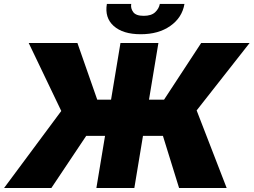

<svg xmlns="http://www.w3.org/2000/svg" viewBox="-36 -943 1272 963"><path d="M-15.6 0 271.3 -386.4 108 -727.3H352.3L451.7 -443.2H521L568.2 -727.3H758.5L711.3 -443.2H786.9L973 -727.3H1215.9L950.3 -389.2L1100.9 0H862.2L781.2 -261.4H681.1L637.8 0H447.4L490.8 -261.4H396.3L221.6 0ZM500 -923.3H622.2Q618.3 -901.3 632.1 -882.5Q645.6 -863.6 684.7 -863.6Q723 -863.6 742.2 -881.7Q761.4 -899.9 765.6 -923.3H889.2Q877.5 -854.4 818.2 -812.9Q759.2 -771.3 669.7 -771.3Q580.6 -771.3 534.1 -812.9Q488.3 -854 500 -923.3Z"/></svg>

Font: Inter P Black
Style: Italic
Weight: 900
Italic angle: -9.40001°
Designer: Rasmus Andersson
Foundry: rsms
Version: Version 3.018;git-588b23468